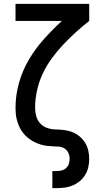

<svg xmlns="http://www.w3.org/2000/svg" viewBox="-20 -755 540 990"><path d="M250 215V127H273Q286 127 299 123.5Q312 120 321.5 111Q331 102 335 89.5Q339 77 339 64Q339 48 332.5 33.5Q326 19 312.5 10.5Q299 2 283.5 1Q268 0 252.5 -0.5Q237 -1 221.5 -3Q206 -5 191 -9.5Q176 -14 162 -20.5Q148 -27 135 -36Q122 -45 111 -56Q100 -67 91.5 -80Q83 -93 77 -107.5Q71 -122 67 -137Q63 -152 61.5 -167.5Q60 -183 60 -198Q60 -264 78 -328Q96 -392 129.5 -448.5Q163 -505 207 -554Q251 -603 299 -647H60V-735H440V-647Q404 -619 370 -588Q336 -557 305 -524Q274 -491 247 -454Q220 -417 200.5 -375.5Q181 -334 171 -289Q161 -244 161 -198Q161 -177 167 -155.5Q173 -134 188 -118Q203 -102 224 -95Q245 -88 267 -87.5Q289 -87 310.5 -84.5Q332 -82 352.5 -74Q373 -66 390 -52Q407 -38 418.5 -19.5Q430 -1 435 20.5Q440 42 440 64Q440 85 435.5 106Q431 127 420 145.5Q409 164 392.5 178Q376 192 356.5 200.5Q337 209 315.5 212Q294 215 273 215Z"/></svg>

Font: Iosevka SS04 Semibold
Style: Regular
Weight: 600
Monospace: yes
Designer: Belleve Invis
Foundry: Belleve Invis
Version: Version 19.0.0; ttfautohint (v1.8.4)